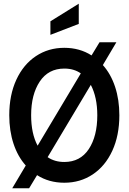

<svg xmlns="http://www.w3.org/2000/svg" viewBox="-20 -972 694 1036"><path d="M624 -350Q624 -241 586 -158.5Q548 -76 480.5 -31Q413 14 327 14Q244 14 180 -27L137 44H46L119 -79Q76 -127 53 -196.5Q30 -266 30 -350Q30 -459 68 -541.5Q106 -624 173.5 -669Q241 -714 327 -714Q410 -714 474 -673L517 -744H608L535 -621Q578 -573 601 -503.5Q624 -434 624 -350ZM183 -186 416 -576Q379 -602 327 -602Q241 -602 194.5 -532Q148 -462 148 -350Q148 -251 183 -186ZM505 -350Q505 -447 470 -514L237 -124Q275 -98 327 -98Q413 -98 459 -167.5Q505 -237 505 -350ZM252 -857 405 -952V-843L252 -784Z"/></svg>

Font: Cabin Condensed SemiBold
Style: Regular
Weight: 600
Width: 3
Designer: Pablo Impallari
Foundry: Pablo Impallari. http://www.impallari.com Igino Marini. http://www.ikern.com
Version: Version 2.001